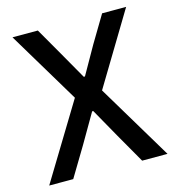

<svg xmlns="http://www.w3.org/2000/svg" viewBox="-105 -788 809 878"><g transform="rotate(-15 300.0 -349.0)"><path d="M366.1 -357.6 571.4 -698.2H457.7L381.7 -571L307.2 -439.6H301.5L226.6 -571L153.4 -698.2H33.4L237.6 -357.6L20.2 0H133.9L217.3 -138.8L297.6 -277H302.9L380.7 -138.8L460.2 0H580.3Z"/></g></svg>

Font: Margiela Mono Medium
Style: Regular
Weight: 500
Designer: Mike Abbink, Paul van der Laan, Pieter van Rosmalen
Foundry: Bold Monday
Version: Version 2.003 2021